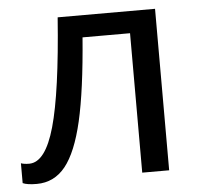

<svg xmlns="http://www.w3.org/2000/svg" viewBox="-44 -582 666 635"><g transform="rotate(-5 289.0 -264.5)"><path d="M493.2 0H403.8V-462.9H246.1Q232.4 -287.1 209.2 -186.8Q186 -86.4 148.7 -39.8Q111.3 6.8 53.2 6.8Q21.5 6.8 6.8 0V-65.9Q17.1 -62 34.2 -62Q87.9 -62 119.9 -175.3Q151.9 -288.6 169.9 -536.1H493.2Z"/></g></svg>

Font: NotoPenekeko
Style: Regular
Weight: 400
Designer: Monotype Design team
Foundry: Monotype Imaging Inc.
Version: Version 1.04